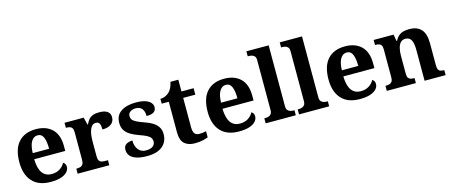

<svg xmlns="http://www.w3.org/2000/svg" viewBox="-47 -1354 4595 1957"><g transform="rotate(-15 2250.0 -375.0)"><path d="M306 10Q179 10 113 -62.5Q47 -135 47 -265Q47 -406 112 -477.5Q177 -549 295 -549Q404 -549 466.5 -488Q529 -427 529 -308V-257H201Q204 -157 238.5 -111Q273 -65 335 -65Q387 -65 423 -88.5Q459 -112 476 -146Q490 -139 496.5 -126.5Q503 -114 503 -97Q503 -69 482 -44.5Q461 -20 417.5 -5Q374 10 306 10ZM376 -321Q376 -398 358 -441Q340 -484 297 -484Q255 -484 230 -442.5Q205 -401 203 -321Z M591 0V-53H594Q617 -53 633.9 -58Q650.9 -63 660.9 -78.5Q671 -94 671 -125V-415Q671 -445 662 -459.5Q653 -474 637 -478.5Q621 -483 599 -483H596V-536H798L817.5 -458H822.7Q836 -488 853 -508Q870 -528 896.5 -538Q923 -548 964 -548Q1022.6 -548 1050.8 -526.9Q1079 -505.8 1079 -467Q1079 -421 1045.5 -395.5Q1012 -370 952 -370Q952 -411 942 -432Q932 -453 903 -453Q877 -453 861 -435Q845 -417 837 -390.5Q829 -364 826 -337Q823 -310 823 -293V-120Q823 -91 832 -76.5Q841 -62 857 -57.5Q873 -53 893 -53H925V0Z M1325 10Q1253 10 1208.5 -5.5Q1164 -21 1144 -47.5Q1124 -74 1124 -107Q1124 -140 1140 -156Q1156 -172 1178 -177.5Q1200 -183 1217 -183Q1217 -121 1246.5 -85Q1276 -49 1325 -49Q1377 -49 1400.5 -69Q1424 -89 1424 -117Q1424 -139 1413 -155.5Q1402 -172 1375 -186.5Q1348 -201 1301 -217Q1247 -236 1210 -258.5Q1173 -281 1153.5 -312.5Q1134 -344 1134 -389Q1134 -469 1193 -508.5Q1252 -548 1349 -548Q1412 -548 1450.5 -534.5Q1489 -521 1506.5 -499.5Q1524 -478 1524 -455Q1524 -421 1500.5 -403.5Q1477 -386 1422 -386Q1422 -436 1400 -463.5Q1378 -491 1334 -491Q1302 -491 1277.5 -475.5Q1253 -460 1253 -429Q1253 -408 1264.5 -392Q1276 -376 1306 -361Q1336 -346 1390 -327Q1435 -312 1469 -290.5Q1503 -269 1522.5 -238.5Q1542 -208 1542 -166Q1542 -83 1485.5 -36.5Q1429 10 1325 10Z M1825 10Q1758 10 1718 -25Q1678 -60 1678 -148V-468H1603V-519Q1635 -519 1660.5 -532Q1686 -545 1701 -561Q1716 -577 1728 -601.5Q1740 -626 1747 -660H1830V-536H1958V-468H1830V-158Q1830 -113 1845.5 -92Q1861 -71 1896 -71Q1916 -71 1933.5 -73.5Q1951 -76 1967 -80V-15Q1951 -8 1914.5 1Q1878 10 1825 10Z M2293 10Q2166 10 2100 -62.5Q2034 -135 2034 -265Q2034 -406 2099 -477.5Q2164 -549 2282 -549Q2391 -549 2453.5 -488Q2516 -427 2516 -308V-257H2188Q2191 -157 2225.5 -111Q2260 -65 2322 -65Q2374 -65 2410 -88.5Q2446 -112 2463 -146Q2477 -139 2483.5 -126.5Q2490 -114 2490 -97Q2490 -69 2469 -44.5Q2448 -20 2404.5 -5Q2361 10 2293 10ZM2363 -321Q2363 -398 2345 -441Q2327 -484 2284 -484Q2242 -484 2217 -442.5Q2192 -401 2190 -321Z M2575 0V-53H2587Q2602 -53 2618.5 -57.5Q2635 -62 2646.5 -76Q2658 -90 2658 -118V-646Q2658 -673 2646 -686Q2634 -699 2617.5 -703Q2601 -707 2587 -707H2575V-760H2810V-118Q2810 -90 2821.5 -76Q2833 -62 2850 -57.5Q2867 -53 2881 -53H2893V0Z M2927 0V-53H2939Q2954 -53 2970.5 -57.5Q2987 -62 2998.5 -76Q3010 -90 3010 -118V-646Q3010 -673 2998 -686Q2986 -699 2969.5 -703Q2953 -707 2939 -707H2927V-760H3162V-118Q3162 -90 3173.5 -76Q3185 -62 3202 -57.5Q3219 -53 3233 -53H3245V0Z M3568 10Q3441 10 3375 -62.5Q3309 -135 3309 -265Q3309 -406 3374 -477.5Q3439 -549 3557 -549Q3666 -549 3728.5 -488Q3791 -427 3791 -308V-257H3463Q3466 -157 3500.5 -111Q3535 -65 3597 -65Q3649 -65 3685 -88.5Q3721 -112 3738 -146Q3752 -139 3758.5 -126.5Q3765 -114 3765 -97Q3765 -69 3744 -44.5Q3723 -20 3679.5 -5Q3636 10 3568 10ZM3638 -321Q3638 -398 3620 -441Q3602 -484 3559 -484Q3517 -484 3492 -442.5Q3467 -401 3465 -321Z M3853 0V-53H3855Q3878 -53 3895.5 -58Q3913 -63 3923 -77.7Q3933 -92.4 3933 -121.8V-417.6Q3933 -446 3924 -460Q3915 -474 3899 -478.5Q3883 -483 3861 -483H3858V-536H4068L4080.7 -465H4085.5Q4106 -503 4129.5 -520.5Q4153 -538 4180.3 -543.5Q4207.7 -549 4238.9 -549Q4316 -549 4360 -503.2Q4404 -457.4 4404 -356V-123.5Q4404 -93 4411.5 -78Q4419 -63 4434 -58Q4449 -53 4471 -53H4474V0H4252V-329Q4252 -394 4234.1 -429Q4216.3 -464 4171.8 -464Q4139 -464 4120.2 -442.5Q4101.3 -420.9 4093.2 -385.5Q4085 -350.1 4085 -309V-118Q4085 -90 4094 -76Q4103 -62 4119 -57.5Q4135 -53 4157 -53H4160V0Z"/></g></svg>

Font: Noto Serif Kannada
Style: Regular
Weight: 400
Designer: Universal Thirst, Indian Type Foundry and the Monotype Design Team
Foundry: Monotype Imaging Inc.
Version: Version 2.003